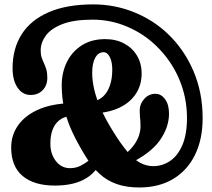

<svg xmlns="http://www.w3.org/2000/svg" viewBox="-20 -809 939 852"><path d="M597.9 22.9Q685.1 22.9 748.1 -14.7Q811.1 -52.3 845.1 -121.4Q879.2 -190.5 879.2 -285.2Q879.2 -398.6 838.2 -494.2Q797.3 -589.8 724 -659.6Q659.3 -720.9 573.8 -755.2Q488.3 -789.5 394.2 -789.5Q276.8 -789.5 197.1 -755.2Q117.4 -721 76.6 -657.5Q35.8 -593.9 35.8 -505.8Q35.8 -452.6 57.9 -420.1Q79.9 -387.6 115.8 -387.6Q148.9 -387.6 169.4 -408.9Q190 -430.1 190 -464.2Q190 -485.7 185.5 -500.8Q181.1 -515.8 175.2 -528.1Q169.4 -540.4 164.9 -553.6Q160.5 -566.8 160.5 -584.7Q160.5 -619.7 183.3 -651Q206.2 -682.2 256.9 -702Q307.6 -721.8 390.9 -721.8Q472 -721.8 545.2 -690.3Q618.5 -658.8 673.3 -605.4Q738.8 -542.2 774.2 -459.9Q809.7 -377.5 809.7 -286.2Q809.7 -211.8 788.9 -164.3Q768.2 -116.9 734.1 -94.3Q700.1 -71.7 660 -71.7Q630.6 -71.7 602.9 -86.1Q575.3 -100.5 545.4 -135.7Q515.6 -170.9 478 -232.1Q445.2 -285.5 425.8 -330.4Q406.4 -375.3 397.7 -413.8Q389.1 -452.4 389.1 -485.6Q389.1 -528.7 402.8 -553Q416.6 -577.3 439.7 -577.3Q456.5 -577.3 467.3 -555.9Q478.2 -534.4 478.2 -499.8Q478.2 -459.9 467.6 -429.4Q457.1 -398.9 437.6 -380.9Q418.2 -362.9 391.8 -359L400.1 -306.1Q464.9 -309.3 511.5 -332Q558.2 -354.6 583.3 -393.4Q608.5 -432.2 608.5 -482.8Q608.5 -527.5 588 -561.9Q567.6 -596.2 531.2 -615.8Q494.9 -635.4 446.6 -635.4Q386.2 -635.4 342.9 -607.8Q299.7 -580.1 276.8 -533.7Q253.9 -487.2 253.9 -430.7Q253.9 -373.5 266.1 -322.3Q278.3 -271.1 301.9 -220.9Q325.6 -170.7 359.6 -115.6Q387.6 -69.2 420.8 -38.5Q454 -7.8 497.3 7.5Q540.7 22.9 597.9 22.9ZM530.5 -121.3 550.6 -80.9Q647.4 -127.4 688.7 -185.4Q730 -243.5 730 -304.9Q730 -345.4 712.3 -369.1Q694.7 -392.8 669.7 -392.8Q640.6 -392.8 620.2 -370.3Q599.9 -347.9 599.9 -317.3Q599.9 -303.6 600.8 -293.8Q601.8 -284 602.7 -274.1Q603.6 -264.2 603.6 -249.5Q603.6 -227.7 596 -205.7Q588.4 -183.8 572.3 -162.5Q556.3 -141.3 530.5 -121.3ZM290.8 -293.7V-351.1Q207.3 -348.5 149 -322.3Q90.8 -296.2 60.2 -252.7Q29.6 -209.2 29.6 -154.5Q29.6 -70.7 80.4 -28.1Q131.1 14.5 223.8 14.5Q267.7 14.5 303.2 5.9Q338.7 -2.8 365.4 -19.8Q392.2 -36.9 410 -61.5L382.5 -102.7Q359.2 -84.6 337.9 -73.7Q316.7 -62.8 290.7 -62.8Q252.5 -62.8 228 -94.2Q203.5 -125.7 203.5 -171.8Q203.5 -206.4 213.1 -232.7Q222.8 -259 242.4 -274.9Q262 -290.8 290.8 -293.7Z"/></svg>

Font: Fraunces 144pt S100 Black
Style: Regular
Weight: 900
Version: Version 1.000